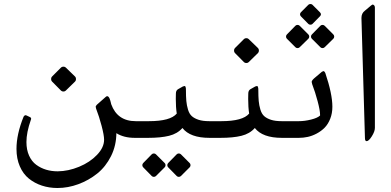

<svg xmlns="http://www.w3.org/2000/svg" viewBox="-20 -690 1959 961"><path d="M240.2 -282.2Q235.8 -286.6 235.8 -294.4Q235.8 -302.2 240.2 -306.6L285.6 -352.1Q290 -356.4 297.4 -356.4Q304.7 -356.4 309.1 -352.1L356 -306.6Q360.4 -302.2 360.4 -294.4Q360.4 -286.6 356 -282.2L309.1 -236.3Q304.7 -231.9 297.4 -231.9Q290 -231.9 285.6 -236.3ZM62.5 55.2Q62.5 -18.1 98.1 -106Q104.5 -116.7 113.3 -111.8L130.9 -103.5Q138.7 -99.1 134.3 -89.8Q112.3 -26.9 112.3 21Q112.3 59.6 125.5 88.9Q138.7 118.2 161.4 134.8Q184.1 151.4 210.9 159.4Q237.8 167.5 269 167.5Q321.8 167 375.7 144.8Q429.7 122.6 465.3 85.4Q501 48.3 501 9.3Q501 -13.2 488.5 -60.3Q476.1 -107.4 460.9 -146.5Q460.4 -152.3 459.2 -154.5Q458 -156.7 460.9 -160.6Q463.9 -164.6 464.4 -165.3Q464.8 -166 468.3 -168.9L509.3 -205.1Q512.7 -208.5 516.6 -208.5Q520 -208.5 523.2 -205.3Q526.4 -202.1 528.6 -196.5Q530.8 -190.9 532.2 -186.3Q533.7 -181.6 534.9 -175.8Q536.1 -169.9 536.6 -168.5Q567.4 -83.5 659.2 -83.5H686V0H654.8Q599.6 0 562.5 -23.4V-25.9Q562.5 37.6 535.9 91.1Q509.3 144.5 466.6 178.7Q423.8 212.9 372.1 231.9Q320.3 251 267.6 251Q226.1 251 189.7 239Q153.3 227.1 124.5 203.9Q95.7 180.7 79.1 142.3Q62.5 104 62.5 55.2Z M684.6 -83.5H725.6Q833 -83.5 864.7 -121.6Q859.9 -152.3 859.9 -194.8Q859.9 -198.7 860.1 -207.8Q860.4 -216.8 860.4 -221.7Q860.4 -236.8 870.6 -243.2L895.5 -257.3Q900.9 -259.3 903.8 -259.5Q906.7 -259.8 908.2 -256.1Q909.7 -252.4 910.2 -249.3Q910.6 -246.1 910.6 -241.7Q910.6 -206.5 912.6 -184.6Q914.6 -162.6 921.1 -141.1Q927.7 -119.6 940.4 -108.4Q953.1 -97.2 974.4 -90.3Q995.6 -83.5 1027.3 -83.5H1047.9V0H1028.8Q931.6 0 893.1 -49.3Q867.7 -20.5 826.2 -10.3Q784.7 0 720.7 0H684.6Q668.5 -1 656.2 -13.2Q644 -25.4 644 -41.5Q644 -57.6 656.5 -70.6Q668.9 -83.5 684.6 -83.5ZM821.8 126 864.3 82.5Q868.7 78.1 875 78.1Q881.3 78.1 885.7 82.5L929.2 126Q933.6 130.4 933.6 136.7Q933.6 143.1 929.2 147.5L885.7 190.9Q881.3 195.3 875 195.3Q868.7 195.3 864.3 190.9L821.8 147.5Q817.4 143.1 817.4 136.7Q817.4 130.4 821.8 126ZM696.8 126 739.3 82.5Q743.7 78.1 750 78.1Q756.3 78.1 760.7 82.5L804.2 126Q808.6 130.4 808.6 136.7Q808.6 143.1 804.2 147.5L760.7 190.9Q756.3 195.3 750 195.3Q743.7 195.3 739.3 190.9L696.8 147.5Q692.4 143.1 692.4 136.7Q692.4 130.4 696.8 126Z M1155.8 -424.8Q1151.4 -429.2 1151.4 -437Q1151.4 -444.8 1155.8 -449.2L1201.2 -494.6Q1205.6 -499 1212.9 -499Q1220.2 -499 1224.6 -494.6L1271.5 -449.2Q1275.9 -444.8 1275.9 -437Q1275.9 -429.2 1271.5 -424.8L1224.6 -378.9Q1220.2 -374.5 1212.9 -374.5Q1205.6 -374.5 1201.2 -378.9ZM1046.9 -83.5H1087.9Q1195.3 -83.5 1227.1 -121.6Q1222.2 -152.3 1222.2 -194.8Q1222.2 -198.7 1222.4 -207.8Q1222.7 -216.8 1222.7 -221.7Q1222.7 -236.8 1232.9 -243.2L1257.8 -257.3Q1263.2 -259.3 1266.1 -259.5Q1269 -259.8 1270.5 -256.1Q1272 -252.4 1272.5 -249.3Q1272.9 -246.1 1272.9 -241.7Q1272.9 -206.5 1274.9 -184.6Q1276.9 -162.6 1283.4 -141.1Q1290 -119.6 1302.7 -108.4Q1315.4 -97.2 1336.7 -90.3Q1357.9 -83.5 1389.6 -83.5H1410.2V0H1391.1Q1293.9 0 1255.4 -49.3Q1230 -20.5 1188.5 -10.3Q1147 0 1083 0H1046.9Q1030.8 -1 1018.6 -13.2Q1006.3 -25.4 1006.3 -41.5Q1006.3 -57.6 1018.8 -70.6Q1031.2 -83.5 1046.9 -83.5Z M1541 -496.1Q1536.6 -500.5 1536.6 -506.8Q1536.6 -513.2 1541 -517.6L1583.5 -561Q1587.9 -565.4 1594.2 -565.4Q1600.6 -565.4 1605 -561L1648.4 -517.6Q1652.8 -513.2 1652.8 -506.8Q1652.8 -500.5 1648.4 -496.1L1605 -453.6Q1600.6 -449.2 1594.2 -449.2Q1587.9 -449.2 1583.5 -453.6ZM1485.8 -608.4Q1477.5 -618.2 1485.8 -628.4L1523.9 -666.5Q1527.8 -669.9 1533.7 -669.9Q1539.6 -669.9 1543.5 -666.5L1581.5 -628.4Q1591.3 -618.2 1581.5 -608.4L1543.5 -569.8Q1539.6 -566.4 1533.7 -566.4Q1527.8 -566.4 1523.9 -569.8ZM1416 -496.1Q1411.6 -500.5 1411.6 -506.8Q1411.6 -513.2 1416 -517.6L1458.5 -561Q1462.9 -565.4 1469.2 -565.4Q1475.6 -565.4 1480 -561L1523.4 -517.6Q1527.8 -513.2 1527.8 -506.8Q1527.8 -500.5 1523.4 -496.1L1480 -453.6Q1475.6 -449.2 1469.2 -449.2Q1462.9 -449.2 1458.5 -453.6ZM1368.7 -41Q1368.7 -58.1 1380.9 -70.8Q1393.1 -83.5 1409.2 -83.5H1476.1Q1504.9 -83.5 1537.1 -91.6Q1569.3 -99.6 1582 -111.8V-115.2Q1582 -137.2 1569.8 -183.3Q1557.6 -229.5 1542.5 -268.6Q1540 -276.9 1540 -279.8Q1540 -286.6 1551.8 -297.4L1590.3 -330.1Q1597.7 -335 1601.3 -333.5Q1605 -332 1608.4 -324.2Q1643.6 -219.7 1643.6 -155.8Q1643.6 -122.6 1632.8 -95.5Q1622.1 -68.4 1605 -51Q1587.9 -33.7 1565.4 -21.7Q1543 -9.8 1520.8 -4.9Q1498.5 0 1476.1 0H1409.2Q1394 0 1381.3 -12.7Q1368.7 -25.4 1368.7 -41Z M1856.4 -651.9V-49.8Q1856.4 -32.2 1841.1 -7.8Q1825.7 16.6 1814.9 16.6Q1806.6 16.6 1806.6 0L1789.1 -600.1Q1789.1 -624 1806.6 -636.7L1837.4 -662.6Q1843.8 -668.5 1848.1 -666.5Q1856.4 -662.6 1856.4 -651.9Z"/></svg>

Font: Nika
Style: Regular
Weight: 400
Designer: Mohammad Saleh Souzanchi
Foundry: http://font-store.ir
Version: Version:1.0.0;RFB:1.2.5;Building:2016-05-25 11:08:22.297533